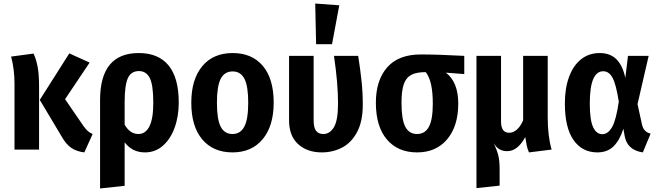

<svg xmlns="http://www.w3.org/2000/svg" viewBox="-20 -846 3725 1086"><path d="M348 -285 453 -132Q466 -114 477.5 -104Q489 -94 504 -88L457 16Q414 11 384 -9Q354 -29 328 -75L205 -281L372 -544L487 -492ZM201 -354V0H62V-375Q62 -452 43 -526L170 -543Q185 -510 193 -467.5Q201 -425 201 -354Z M991 -266Q991 -187 967.5 -123Q944 -59 901 -21.5Q858 16 800 16Q728 16 685 -41V205L546 220V-280Q546 -546 765 -546Q876 -546 933.5 -476Q991 -406 991 -266ZM847 -265Q847 -366 827 -405Q807 -444 766 -444Q721 -444 703 -403.5Q685 -363 685 -268V-141Q715 -88 763 -88Q803 -88 825 -131Q847 -174 847 -265Z M1528 -265Q1528 -134 1466 -59Q1404 16 1295 16Q1186 16 1124 -57.5Q1062 -131 1062 -265Q1062 -397 1124 -471.5Q1186 -546 1296 -546Q1405 -546 1466.5 -473.5Q1528 -401 1528 -265ZM1207 -265Q1207 -170 1228.5 -129Q1250 -88 1295 -88Q1340 -88 1362 -130Q1384 -172 1384 -265Q1384 -359 1362.5 -400.5Q1341 -442 1296 -442Q1250 -442 1228.5 -400.5Q1207 -359 1207 -265Z M2032 -254Q2032 -159 1999.5 -98.5Q1967 -38 1914.5 -11Q1862 16 1800 16Q1718 16 1666.5 -30.5Q1615 -77 1615 -165V-530H1754V-165Q1754 -125 1767.5 -106.5Q1781 -88 1809 -88Q1846 -88 1869 -127Q1892 -166 1892 -261Q1892 -376 1869 -530H2006Q2018 -453 2025 -388Q2032 -323 2032 -254ZM1899 -816 1858 -596H1768L1763 -826Z M2606 -427 2502 -435Q2572 -382 2572 -260Q2572 -133 2509.5 -58.5Q2447 16 2339 16Q2230 16 2168 -57.5Q2106 -131 2106 -265Q2106 -392 2170 -465Q2234 -538 2360 -538Q2456 -538 2606 -530ZM2428 -260Q2428 -389 2388 -438Q2335 -438 2306 -422.5Q2277 -407 2264 -370Q2251 -333 2251 -265Q2251 -170 2272.5 -129Q2294 -88 2339 -88Q2384 -88 2406 -129Q2428 -170 2428 -260Z M2972 16Q2963 -5 2959.5 -22.5Q2956 -40 2951 -71Q2908 9 2849 9Q2825 9 2806.5 -1Q2788 -11 2772 -36Q2790 0 2798 31Q2806 62 2806 110V204L2675 218V-530H2814V-159Q2814 -95 2860 -95Q2882 -95 2902.5 -112Q2923 -129 2939 -165V-530H3078V-182Q3078 -77 3100 0Z M3517 -405 3532 -530H3649L3586 -257L3611 -143Q3616 -120 3628 -107.5Q3640 -95 3660 -90L3616 16Q3527 3 3513 -78L3506 -118Q3485 -52 3450 -18Q3415 16 3359 16Q3273 16 3224 -54Q3175 -124 3175 -261Q3175 -346 3198.5 -410.5Q3222 -475 3266.5 -510.5Q3311 -546 3372 -546Q3431 -546 3466.5 -511Q3502 -476 3517 -405ZM3316 -261Q3316 -168 3334.5 -127.5Q3353 -87 3387 -87Q3419 -87 3442 -127Q3465 -167 3480 -271Q3465 -368 3445 -405.5Q3425 -443 3392 -443Q3316 -443 3316 -261Z"/></svg>

Font: Fira Sans Condensed SemiBold
Style: Regular
Weight: 600
Width: 3
Designer: bBox Type GmbH & Carrois Corporate GbR & Edenspiekermann AG
Foundry: bBox Type GmbH & Carrois Corporate GbR & Edenspiekermann AG
Version: Version 4.301